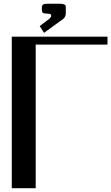

<svg xmlns="http://www.w3.org/2000/svg" viewBox="-20 -983 582 1003"><path d="M323.7 -942.9V-911.6Q323.2 -895 310.1 -884.3L210 -811.5L187.5 -846.7L238.8 -885.7Q247.6 -894.5 247.6 -900.9Q247.6 -911.6 230 -911.6Q209 -911.6 203.9 -915.8Q198.7 -919.9 198.7 -932.1V-942.9Q198.7 -948.2 199.2 -950.7Q199.7 -953.1 202.4 -956.8Q205.1 -960.4 211.9 -961.9Q218.8 -963.4 230 -963.4H292.5Q307.1 -963.4 314.2 -960.4Q321.3 -957.5 322.5 -954.1Q323.7 -950.7 323.7 -942.9ZM541.5 -791.5V-750H166.5V0H41.5V-791.5Z"/></svg>

Font: Gputeks
Style: Bold
Weight: 600
Width: 8
Version: Version 0.9